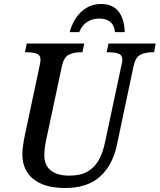

<svg xmlns="http://www.w3.org/2000/svg" viewBox="-20 -932 800 962"><path d="M306 10Q203 10 147.5 -34.5Q92 -79 92 -160Q92 -177 96 -205.5Q100 -234 104 -252L178 -600Q183 -622 183 -632Q183 -656 164 -663Q145 -670 116 -670H105L114 -714H402L393 -670H381Q350 -670 325 -658Q300 -646 290 -600L215 -248Q209 -223 205.5 -199Q202 -175 202 -155Q202 -104 234.5 -78Q267 -52 327 -52Q386 -52 421.5 -74Q457 -96 476.5 -133Q496 -170 506 -218L588 -603Q593 -620 593 -632Q593 -656 574 -663Q555 -670 526 -670H514L524 -714H760L752 -670H740Q709 -670 684 -658Q659 -646 649 -600L566 -207Q545 -105 481.5 -47.5Q418 10 306 10ZM329 -771Q339 -809 360 -841Q381 -873 413 -892.5Q445 -912 486 -912Q544 -912 573.5 -875Q603 -838 605 -771H556Q553 -806 532 -822.5Q511 -839 478 -839Q444 -839 418 -823Q392 -807 377 -771Z"/></svg>

Font: Noto Serif SemiCondensed Medium
Style: Italic
Weight: 500
Width: 4
Italic angle: -12°
Designer: Monotype Design Team
Foundry: Monotype Imaging Inc.
Version: Version 2.013